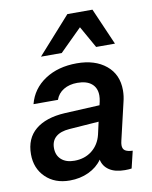

<svg xmlns="http://www.w3.org/2000/svg" viewBox="-84 -801 692 874"><g transform="rotate(-10 262.0 -364.0)"><path d="M391 -568 334 -669 232 -568H136L288 -738H404L478 -568ZM430 -128Q427 -116 427 -107Q427 -90 438 -82.5Q449 -75 473 -74L454 5Q443 7 423 7Q378 7 351 -11Q324 -29 318 -60Q295 -27 255.5 -8.5Q216 10 168 10Q99 10 56.5 -31.5Q14 -73 14 -138Q14 -211 62 -251Q110 -291 198 -296L360 -304L364 -321Q367 -336 367 -348Q367 -383 344 -402.5Q321 -422 278 -422Q241 -422 214.5 -406Q188 -390 178 -361H65Q83 -430 143.5 -470Q204 -510 291 -510Q375 -510 426 -468Q477 -426 477 -353Q477 -326 470 -299ZM330 -173 343 -231 206 -221Q165 -218 143.5 -199.5Q122 -181 122 -148Q122 -114 144 -94.5Q166 -75 204 -75Q252 -75 285.5 -101.5Q319 -128 330 -173Z"/></g></svg>

Font: CBA Beacon Sans Bold
Style: Italic
Weight: 700
Italic angle: -13°
Designer: Wei Huang
Foundry: Wei Huang
Version: Version 1.002